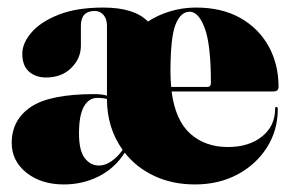

<svg xmlns="http://www.w3.org/2000/svg" viewBox="-20 -478 771 508"><path d="M717 -248Q717 -236 703 -236H434Q444 -159.5 483.5 -124.2Q523 -89 583 -89Q638.5 -89 673.2 -116.8Q708 -144.5 708 -191Q708 -195 711 -195Q715 -195 715 -190Q715 -133 686.2 -87.8Q657.5 -42.5 608 -16.2Q558.5 10 496 10Q436.5 10 388.8 -12.2Q341 -34.5 310 -74Q283.5 -32.5 241 -11.2Q198.5 10 149 10Q89 10 50 -21Q11 -52 11 -100Q11 -160.5 61.2 -194.8Q111.5 -229 230 -229Q249.5 -229 263 -225V-410Q263 -428 253.8 -438.5Q244.5 -449 231 -449Q194 -449 194 -410V-357Q194 -323.5 168.5 -298.2Q143 -273 102 -273Q74.5 -273 56.8 -288.5Q39 -304 39 -336Q39 -363.5 63 -391.8Q87 -420 134.8 -439Q182.5 -458 253.5 -458Q335.5 -458 371.5 -421Q397 -438 430 -448Q463 -458 498.5 -458Q567 -458 615.8 -430.5Q664.5 -403 690.8 -355.5Q717 -308 717 -248ZM431 -287Q431 -266.5 433 -248H529Q538 -248 538 -259Q538 -359.5 521.8 -403.2Q505.5 -447 482 -447Q458 -447 444.5 -413.2Q431 -379.5 431 -287ZM189 -125Q189 -80 204 -60Q219 -40 242 -40Q258.5 -40 275 -51.5Q291.5 -63 304.5 -81.5Q263 -139.5 263 -216Q252.5 -219 237 -219Q215 -219 202 -196Q189 -173 189 -125Z"/></svg>

Font: Fraunces 144pt S000 Black
Style: Regular
Weight: 900
Version: Version 1.000; ttfautohint (v1.8.3)